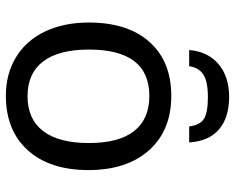

<svg xmlns="http://www.w3.org/2000/svg" viewBox="-92 -688 790 645"><g transform="rotate(90 302.5 -365.0)"><path d="M146 -269Q146 -168 185.8 -115.5Q225.6 -63 302.7 -63Q379.9 -63 419.9 -115.5Q460 -168 460 -269Q460 -370.1 419.7 -421.1Q379.4 -472.2 301.8 -472.2Q146 -472.2 146 -269ZM300.8 9.8Q228 9.8 171.9 -24.2Q115.7 -58.1 85.4 -121.6Q55.2 -185.1 55.2 -269Q55.2 -399.9 120.6 -472.9Q186 -545.9 301.8 -545.9Q417.5 -545.9 484.1 -471.4Q550.8 -397 550.8 -267.3Q550.8 -137.7 484.4 -64Q418 9.8 300.8 9.8ZM458 -606H404.3Q399.9 -641.6 379.2 -655.3Q358.4 -668.9 305.7 -668.9Q252.9 -668.9 229.5 -653.3Q206.1 -637.7 202.1 -606H147.5Q152.8 -668.9 194.8 -704.6Q236.8 -740.2 305.4 -740.2Q374 -740.2 413.8 -706.5Q453.6 -672.9 458 -606Z"/></g></svg>

Font: NotoSans
Style: Regular
Weight: 400
Designer: Monotype Design team
Foundry: Monotype Imaging Inc.
Version: Version 1.04